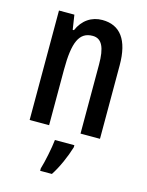

<svg xmlns="http://www.w3.org/2000/svg" viewBox="-116 -622 702 915"><g transform="rotate(15 234.5 -164.5)"><path d="M274 -550C221 -550 178 -521 155 -468H149L138 -540H62V0H158V-274C158 -410 183 -465 249 -465C295 -465 313 -423 313 -341V0H409V-363C409 -488 362 -550 274 -550ZM299 71V61H203C199 101 184 174 173 209V221H231C258 180 284 121 299 71Z"/></g></svg>

Font: Noto Sans Devanagari ExtraCondensed Medium
Style: Regular
Weight: 500
Width: 2
Designer: Jelle Bosma - Monotype Design Team
Foundry: Monotype Imaging Inc.
Version: Version 2.004